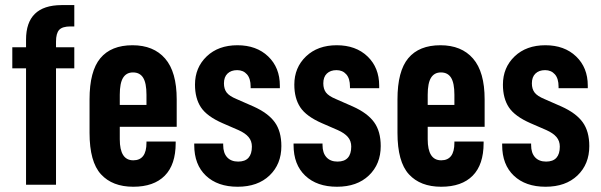

<svg xmlns="http://www.w3.org/2000/svg" viewBox="-20 -710 2311 738"><path d="M195.3 -549.8V-528.3H265.6V-447.3H195.3V0H80.1V-447.3H27.3V-528.3H80.1V-557.6Q80.1 -689.5 215.8 -690.4H265.6V-608.4H251Q219.7 -608.4 207.5 -595.2Q195.3 -582 195.3 -549.8Z M440.4 -222.7V-174.8Q440.4 -93.8 492.2 -93.8Q543 -93.8 543 -161.1V-166H655.3V-160.2Q655.3 -77.1 613.3 -34.7Q571.3 7.8 492.2 7.8Q412.1 7.8 368.2 -40Q324.2 -87.9 324.2 -199.2V-328.1Q324.2 -436.5 365.7 -486.3Q407.2 -536.1 489.3 -536.1Q570.3 -536.1 614.7 -484.9Q659.2 -433.6 659.2 -328.1V-222.7ZM440.4 -345.7V-306.6H543V-345.7Q543 -390.6 530.3 -411.1Q517.6 -431.6 491.2 -431.6Q465.8 -431.6 453.1 -411.1Q440.4 -390.6 440.4 -345.7Z M726.6 -152.3V-158.2H837.9V-152.3Q837.9 -122.1 853 -105.5Q868.2 -88.9 895.5 -88.9Q921.9 -88.9 935.1 -103.5Q948.2 -118.2 948.2 -146.5Q948.2 -168 935.5 -183.1Q922.9 -198.2 896.5 -210L835.9 -236.3Q775.4 -262.7 752.4 -297.4Q729.5 -332 729.5 -384.8Q729.5 -450.2 774.4 -493.2Q819.3 -536.1 892.6 -536.1Q965.8 -536.1 1010.7 -493.2Q1055.7 -450.2 1055.7 -380.9V-371.1H943.4V-377Q943.4 -408.2 929.2 -424.3Q915 -440.4 891.6 -440.4Q868.2 -440.4 854.5 -427.2Q840.8 -414.1 840.8 -389.6Q840.8 -368.2 851.1 -354.5Q861.3 -340.8 889.6 -329.1L954.1 -300.8Q1010.7 -275.4 1036.1 -240.2Q1061.5 -205.1 1061.5 -148.4Q1061.5 -79.1 1016.1 -35.6Q970.7 7.8 893.6 7.8Q816.4 7.8 771.5 -34.7Q726.6 -77.1 726.6 -152.3Z M1108.4 -152.3V-158.2H1219.7V-152.3Q1219.7 -122.1 1234.9 -105.5Q1250 -88.9 1277.3 -88.9Q1303.7 -88.9 1316.9 -103.5Q1330.1 -118.2 1330.1 -146.5Q1330.1 -168 1317.4 -183.1Q1304.7 -198.2 1278.3 -210L1217.8 -236.3Q1157.2 -262.7 1134.3 -297.4Q1111.3 -332 1111.3 -384.8Q1111.3 -450.2 1156.2 -493.2Q1201.2 -536.1 1274.4 -536.1Q1347.7 -536.1 1392.6 -493.2Q1437.5 -450.2 1437.5 -380.9V-371.1H1325.2V-377Q1325.2 -408.2 1311 -424.3Q1296.9 -440.4 1273.4 -440.4Q1250 -440.4 1236.3 -427.2Q1222.7 -414.1 1222.7 -389.6Q1222.7 -368.2 1232.9 -354.5Q1243.2 -340.8 1271.5 -329.1L1335.9 -300.8Q1392.6 -275.4 1418 -240.2Q1443.4 -205.1 1443.4 -148.4Q1443.4 -79.1 1397.9 -35.6Q1352.5 7.8 1275.4 7.8Q1198.2 7.8 1153.3 -34.7Q1108.4 -77.1 1108.4 -152.3Z M1624 -222.7V-174.8Q1624 -93.8 1675.8 -93.8Q1726.6 -93.8 1726.6 -161.1V-166H1838.9V-160.2Q1838.9 -77.1 1796.9 -34.7Q1754.9 7.8 1675.8 7.8Q1595.7 7.8 1551.8 -40Q1507.8 -87.9 1507.8 -199.2V-328.1Q1507.8 -436.5 1549.3 -486.3Q1590.8 -536.1 1672.9 -536.1Q1753.9 -536.1 1798.3 -484.9Q1842.8 -433.6 1842.8 -328.1V-222.7ZM1624 -345.7V-306.6H1726.6V-345.7Q1726.6 -390.6 1713.9 -411.1Q1701.2 -431.6 1674.8 -431.6Q1649.4 -431.6 1636.7 -411.1Q1624 -390.6 1624 -345.7Z M1910.2 -152.3V-158.2H2021.5V-152.3Q2021.5 -122.1 2036.6 -105.5Q2051.8 -88.9 2079.1 -88.9Q2105.5 -88.9 2118.7 -103.5Q2131.8 -118.2 2131.8 -146.5Q2131.8 -168 2119.1 -183.1Q2106.4 -198.2 2080.1 -210L2019.5 -236.3Q1959 -262.7 1936 -297.4Q1913.1 -332 1913.1 -384.8Q1913.1 -450.2 1958 -493.2Q2002.9 -536.1 2076.2 -536.1Q2149.4 -536.1 2194.3 -493.2Q2239.3 -450.2 2239.3 -380.9V-371.1H2127V-377Q2127 -408.2 2112.8 -424.3Q2098.6 -440.4 2075.2 -440.4Q2051.8 -440.4 2038.1 -427.2Q2024.4 -414.1 2024.4 -389.6Q2024.4 -368.2 2034.7 -354.5Q2044.9 -340.8 2073.2 -329.1L2137.7 -300.8Q2194.3 -275.4 2219.7 -240.2Q2245.1 -205.1 2245.1 -148.4Q2245.1 -79.1 2199.7 -35.6Q2154.3 7.8 2077.1 7.8Q2000 7.8 1955.1 -34.7Q1910.2 -77.1 1910.2 -152.3Z"/></svg>

Font: Altinn-DIN Condensed
Style: DINCondensed-Bold
Weight: 700
Width: 3
Designer: Charles Nix
Foundry: Altinn
Version: Version 2.00